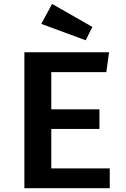

<svg xmlns="http://www.w3.org/2000/svg" viewBox="-20 -982 655 1002"><path d="M247.7 -605.6V-411.3H499V-309.2H247.7V-103.1H552.8V0H107.2V-709.2H549.2L534.9 -605.6ZM251.8 -961.5 462.1 -841.5 427.2 -771.8 195.4 -857.4Z"/></svg>

Font: Fira Code SemiBold
Style: Regular
Weight: 600
Designer: Carrois Corporate, Edenspiekermann AG, Nikita Prokopov
Foundry: Carrois Corporate, Edenspiekermann AG, Nikita Prokopov
Version: Version 6.002